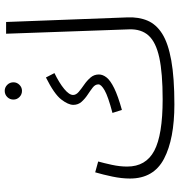

<svg xmlns="http://www.w3.org/2000/svg" viewBox="8 -764 777 834"><g transform="rotate(-90 397.0 -347.5)"><path d="M360 21Q210 21 124 -24Q38 -69 38 -172Q38 -208 46.5 -248.5Q55 -289 65 -323L112 -310Q105 -285 97.5 -250.5Q90 -216 90 -184Q90 -103 158.5 -66.5Q227 -30 382 -30Q496 -30 563 -44.5Q630 -59 659 -91Q688 -123 686 -176L667 -710H718L738 -183Q740 -134 724 -96Q708 -58 667 -32Q626 -6 551 7.5Q476 21 360 21ZM336 -207 323 -248Q395 -267 421 -282Q447 -297 447 -309Q447 -323 433.5 -333.5Q420 -344 402.5 -355.5Q385 -367 371.5 -382Q358 -397 358 -418Q358 -440 381.5 -470.5Q405 -501 477 -537L496 -500Q453 -479 427 -457.5Q401 -436 401 -419Q401 -406 414.5 -394.5Q428 -383 445.5 -371Q463 -359 476.5 -343.5Q490 -328 490 -307Q490 -290 477 -273.5Q464 -257 430.5 -240.5Q397 -224 336 -207ZM419 -641Q403 -641 392 -652Q381 -663 381 -678Q381 -694 392 -705Q403 -716 419 -716Q434 -716 445 -705Q456 -694 456 -678Q456 -663 445 -652Q434 -641 419 -641Z"/></g></svg>

Font: Noto Sans Arabic UI SmCn Lt
Style: Regular
Weight: 300
Width: 4
Designer: Monotype Design Team, Nadine Chahine and Nizar Qandah
Foundry: Monotype Imaging Inc.
Version: Version 2.010; ttfautohint (v1.8.4.7-5d5b)